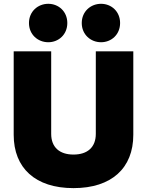

<svg xmlns="http://www.w3.org/2000/svg" viewBox="-20 -971 766 1000"><path d="M362.8 8.8C561.5 8.8 674.3 -95.7 674.3 -269V-703.6H479V-273.9C479 -203.6 435.1 -166 362.8 -166C290.5 -166 246.6 -203.6 246.6 -273.9V-703.6H51.3V-269C51.3 -95.7 164.1 8.8 362.8 8.8ZM130.9 -851.1C130.9 -791 177.2 -751 231.4 -751C285.2 -751 330.6 -791 330.6 -851.1C330.6 -911.1 285.2 -951.2 231.4 -951.2C177.2 -951.2 130.9 -911.1 130.9 -851.1ZM405.8 -851.1C405.8 -791 452.1 -751 506.3 -751C560.1 -751 605.5 -791 605.5 -851.1C605.5 -911.1 560.1 -951.2 506.3 -951.2C452.1 -951.2 405.8 -911.1 405.8 -851.1Z"/></svg>

Font: Wand UI Pro Black
Style: Regular
Weight: 900
Designer: Andreas Faust
Version: Version 1.003;FEAKit 1.0